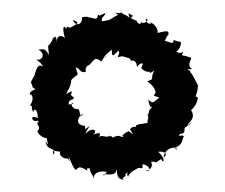

<svg xmlns="http://www.w3.org/2000/svg" viewBox="-20 -787 381 325"><path d="M100 -626C102 -634 104 -634 92 -628C101 -646 99 -640 101 -654C98 -652 96 -645 101 -652C112 -664 114 -655 108 -673C117 -671 113 -664 125 -665C125 -677 126 -672 123 -669C125 -671 130 -680 130 -676C140 -685 139 -692 152 -683C154 -687 156 -692 161 -691C148 -686 166 -700 169 -703C170 -690 170 -691 180 -701C186 -697 174 -688 183 -691C184 -690 182 -695 202 -687C195 -696 202 -684 202 -684C202 -684 211 -688 212 -673C213 -678 226 -685 220 -674C216 -672 228 -663 233 -666C234 -661 235 -665 241 -667C232 -650 245 -656 229 -649C234 -647 245 -636 243 -629C237 -624 244 -624 250 -622C241 -616 239 -609 231 -619C233 -602 238 -605 244 -603C228 -610 233 -588 230 -589C237 -585 240 -592 229 -594C234 -589 228 -582 230 -579C220 -577 208 -577 210 -572C210 -572 204 -574 200 -568C211 -553 198 -565 198 -565C190 -562 184 -555 189 -557C186 -551 184 -562 171 -554C166 -561 163 -550 167 -562C165 -548 151 -563 146 -553C156 -567 140 -560 138 -559C146 -567 136 -573 124 -560C132 -577 137 -577 124 -568C125 -573 121 -576 125 -574C108 -574 109 -588 121 -595C113 -583 118 -597 112 -603C106 -599 96 -613 104 -611C99 -618 108 -611 96 -610C96 -621 105 -616 105 -622ZM33 -626C27 -631 42 -625 31 -609C39 -603 30 -613 36 -597C38 -605 44 -602 44 -587C29 -595 34 -578 44 -583C48 -578 44 -579 48 -581C35 -579 53 -573 43 -565C47 -555 59 -552 59 -554C60 -559 57 -560 61 -544C57 -543 64 -536 57 -549C59 -529 76 -540 71 -525C64 -540 85 -523 87 -535C73 -527 89 -516 95 -519C95 -519 100 -506 96 -523C102 -509 104 -502 109 -499C111 -512 110 -499 107 -498C113 -504 114 -507 128 -498C125 -508 135 -496 134 -506C129 -495 137 -494 139 -484C137 -497 154 -498 161 -496C157 -491 155 -488 155 -492C173 -491 175 -492 178 -500C178 -484 182 -485 190 -482C182 -487 196 -487 192 -492C204 -501 191 -495 197 -488C199 -498 219 -503 212 -503C222 -502 222 -501 221 -509C235 -507 237 -495 225 -498C240 -498 238 -513 235 -513C249 -515 237 -507 253 -518C255 -509 263 -516 248 -530C251 -531 268 -530 257 -520C258 -536 277 -541 280 -534C282 -532 272 -537 279 -538C287 -543 287 -544 290 -554C289 -552 296 -560 283 -557C284 -565 295 -554 292 -575C286 -563 300 -576 306 -582C302 -579 302 -573 298 -577C313 -590 304 -599 302 -603C300 -598 297 -592 300 -597C308 -605 313 -609 315 -622C304 -627 314 -624 306 -618C313 -622 310 -624 313 -629C316 -640 314 -644 316 -641C308 -655 307 -660 302 -665C300 -668 304 -665 304 -665C293 -675 290 -669 306 -670C299 -673 299 -678 304 -689C283 -697 288 -689 290 -700C286 -696 283 -697 278 -700C282 -700 288 -712 286 -716C274 -718 281 -718 274 -719C272 -711 271 -715 259 -718C267 -736 265 -722 265 -733C262 -735 258 -734 246 -731C248 -730 248 -744 233 -750C242 -746 226 -744 227 -755C236 -754 220 -743 219 -751C219 -745 214 -745 211 -752C203 -755 198 -757 206 -760C196 -764 197 -769 199 -756C197 -762 183 -763 187 -767C183 -761 167 -770 180 -762C162 -753 172 -754 153 -751C149 -757 159 -760 158 -765C142 -757 151 -762 146 -762C143 -748 138 -761 121 -757C131 -756 134 -760 119 -758C120 -747 110 -740 103 -753C113 -750 114 -748 104 -743C93 -735 95 -748 92 -738C89 -745 84 -743 90 -722C90 -724 76 -733 76 -715C76 -731 70 -722 73 -724C67 -724 72 -716 56 -705C64 -710 60 -714 63 -694C55 -707 54 -703 44 -703C56 -699 55 -684 41 -686C47 -683 51 -678 53 -674C42 -682 41 -664 38 -660C39 -666 47 -651 41 -664C35 -653 31 -648 33 -646C37 -638 32 -641 40 -636C24 -629 34 -627 30 -627Z"/></svg>

Font: Charger Distortion
Style: 1
Weight: 400
Designer: Jasper
Foundry: Cannot Into Space Fonts
Version: Version 0.98